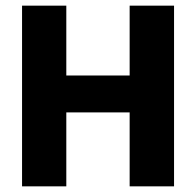

<svg xmlns="http://www.w3.org/2000/svg" viewBox="-20 -659 693 679"><path d="M214.5 0H58V-639H214.5ZM595.5 0H438.5V-639H595.5ZM148 -392H497.5V-261.5H148Z"/></svg>

Font: Anek Gujarati Medium
Style: Bold
Weight: 700
Version: Version 1.003